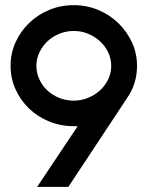

<svg xmlns="http://www.w3.org/2000/svg" viewBox="-20 -731 568 744"><path d="M124 -7 281 -242H266Q215 -242 170 -260.5Q125 -279 92 -311Q59 -343 40 -385.5Q21 -428 21 -476Q21 -524 40 -566.5Q59 -609 92.5 -641.5Q126 -674 170.5 -692.5Q215 -711 266 -711Q316 -711 360.5 -692.5Q405 -674 438.5 -641.5Q472 -609 491.5 -566.5Q511 -524 511 -476Q511 -405 471 -349L245 -7ZM266 -341Q293 -341 319 -351Q345 -361 365.5 -379Q386 -397 398.5 -422Q411 -447 411 -476Q411 -503 399.5 -527.5Q388 -552 368 -570.5Q348 -589 322 -600Q296 -611 266 -611Q236 -611 209.5 -600Q183 -589 163.5 -570.5Q144 -552 132.5 -527.5Q121 -503 121 -476Q121 -449 132 -424.5Q143 -400 162.5 -381.5Q182 -363 208.5 -352Q235 -341 266 -341Z"/></svg>

Font: Fundamental  Brigade
Style: Regular
Weight: 400
Designer: Peter Wiegel, original typeface by Arno Drescher 1935
Foundry: Peter Wiegel
Version: Version 0.000 2012 initial release